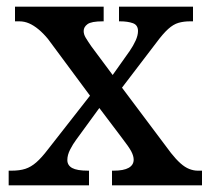

<svg xmlns="http://www.w3.org/2000/svg" viewBox="-20 -556 631 576"><path d="M6 0V-44H15Q39 -44 56 -49.5Q73 -55 89 -69Q105 -83 124 -108L250 -269L124 -439Q110 -456 95.5 -468Q81 -480 67 -486Q53 -492 38 -492H25V-536H291V-492H288Q254 -492 242.5 -483.5Q231 -475 231 -463Q231 -453 237 -443Q243 -433 254 -417L318 -331L369 -403Q380 -419 387 -434.5Q394 -450 394 -463Q394 -481 378.5 -486.5Q363 -492 340 -492H337V-536H559V-492H550Q531 -492 515.5 -487.5Q500 -483 484.5 -469Q469 -455 449 -428L346 -293L493 -97Q508 -78 521.5 -66Q535 -54 548 -49Q561 -44 573 -44H586V0H316V-44H321Q351 -44 366 -52.5Q381 -61 381 -77Q381 -88 374 -101.5Q367 -115 343 -146L278 -232L208 -136Q199 -124 190.5 -107.5Q182 -91 182 -76Q182 -60 196.5 -52Q211 -44 244 -44H247V0Z"/></svg>

Font: ET Text
Style: Regular
Weight: 470
Designer: Monotype Design Team
Foundry: Monotype Imaging Inc.
Version: Version 2.009